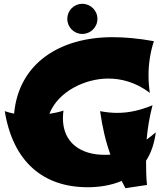

<svg xmlns="http://www.w3.org/2000/svg" viewBox="-20 -935 864 1007"><path d="M797 -241C780 -227 765 -214 749 -203C754 -262 764 -322 780 -383C717 -357 658 -343 595 -343C566 -343 536 -346 505 -352C517 -268 533 -197 559 -124C549 -123 538 -123 528 -123C405 -123 310 -185 310 -315C310 -327 311 -341 313 -355C289 -347 265 -342 239 -338C285 -456 427 -523 548 -523C612 -523 689 -506 766 -448C761 -479 759 -510 759 -541C759 -600 768 -660 787 -719C705 -734 633 -740 570 -740C294 -740 78 -603 54 -339C37 -342 20 -347 5 -352C48 -86 207 47 440 47C495 47 559 39 618 14L638 52L751 35C747 2 746 -51 746 -92C771 -130 789 -179 797 -241ZM491 -836C491 -880 455 -915 412 -915C368 -915 333 -880 333 -836C333 -792 368 -757 412 -757C455 -757 491 -792 491 -836Z"/></svg>

Font: Shojumaru
Style: Regular
Weight: 400
Designer: Astigmatic (AOETI)
Foundry: Astigmatic (AOETI)
Version: Version 1.000